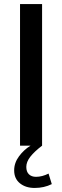

<svg xmlns="http://www.w3.org/2000/svg" viewBox="-20 -720 306 949"><path d="M79 -700H188V0H79ZM188 0Q150 29 130 54.5Q110 80 110 105Q110 129 123 141.5Q136 154 158 154Q188 154 220 138L236 190Q198 209 151 209Q107 209 78.5 186Q50 163 50 122Q50 85 74 52.5Q98 20 131 0Z"/></svg>

Font: Cabin Medium
Style: Regular
Weight: 500
Designer: Pablo Impallari
Foundry: Pablo Impallari. http://www.impallari.com Igino Marini. http://www.ikern.com
Version: Version 2.200